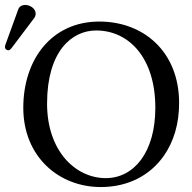

<svg xmlns="http://www.w3.org/2000/svg" viewBox="-35 -745 776 775"><path d="M67 -725C54 -725 43 -719 39 -708L-13 -565C-14 -562 -15 -558 -15 -555C-15 -548 -9 -542 -1 -542C3 -542 8 -546 11 -550L103 -672C107 -677 109 -685 109 -690C109 -710 87 -725 67 -725ZM353 -622C485 -622 592 -512 592 -310C592 -131 506 -26 392 -26C270 -26 155 -135 155 -327C155 -537 254 -622 353 -622ZM688 -329C688 -536 545 -658 366 -658C172.3 -658 59 -503.9 59 -310C59 -113 202 10 372 10C482.8 10 571.3 -37.7 626.2 -116C666 -172.7 688 -245 688 -329Z"/></svg>

Font: Libertinus Serif
Style: Regular
Weight: 400
Designer: Philipp H. Poll
Foundry: Khaled Hosny
Version: Version 6.2